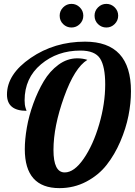

<svg xmlns="http://www.w3.org/2000/svg" viewBox="-20 -965 698 991"><path d="M431 -656Q365 -616 310.5 -464Q256 -312 256 -191Q256 -75 314 -75Q363 -75 412 -146Q461 -217 492 -323.5Q523 -430 523 -529Q523 -622 496.5 -663Q470 -704 395 -704Q276 -704 191.5 -633Q107 -562 107 -447Q107 -424 112 -408L117 -393Q16 -393 16 -477Q16 -582 138.5 -666Q261 -750 419 -750Q656 -750 656 -494Q656 -433 643 -367.5Q630 -302 601 -234.5Q572 -167 530.5 -114Q489 -61 425.5 -27.5Q362 6 287 6Q108 6 108 -195Q108 -245 118.5 -306Q129 -367 152 -430.5Q175 -494 206 -546Q237 -598 282 -631Q327 -664 379 -664Q407 -664 431 -656ZM288 -884Q288 -909 306 -927Q324 -945 349 -945Q374 -945 392 -927Q410 -909 410 -884Q410 -859 392 -841Q374 -823 349 -823Q324 -823 306 -840.5Q288 -858 288 -884ZM468 -884Q468 -909 486 -927Q504 -945 529 -945Q554 -945 572 -927Q590 -909 590 -884Q590 -859 572 -841Q554 -823 529 -823Q504 -823 486 -840.5Q468 -858 468 -884Z"/></svg>

Font: Lobster 1.4
Style: Regular
Weight: 400
Designer: Pablo Impallari
Foundry: Pablo Impallari. www.impallari.com
Version: Version 1.4